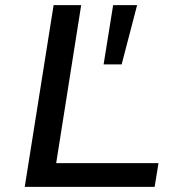

<svg xmlns="http://www.w3.org/2000/svg" viewBox="-20 -725 695 745"><path d="M76 0 188 -705H295L198 -92H595L580 0ZM382 -475 419 -705H512L452 -475Z"/></svg>

Font: Nunito Sans 7pt SemiExpanded Medium
Style: Italic
Weight: 500
Width: 6
Italic angle: -9°
Designer: Vernon Adams
Foundry: Vernon Adams
Version: Version 3.101;gftools[0.9.27]